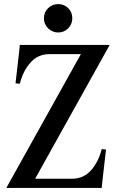

<svg xmlns="http://www.w3.org/2000/svg" viewBox="-20 -920 570 940"><path d="M401 -700H517L127 0H11ZM77 -510 56 -512 74 -669 77 -700H438V-655H223Q166 -655 129.5 -614Q93 -573 77 -510ZM89 -45H332Q389 -45 425.5 -86Q462 -127 478 -190L499 -188L481 -31L478 0H89ZM195 -831Q195 -860 215.5 -880Q236 -900 265 -900Q294 -900 314 -880Q334 -860 334 -831Q334 -802 314 -781.5Q294 -761 265 -761Q236 -761 215.5 -781.5Q195 -802 195 -831Z"/></svg>

Font: RL Madena Variable
Style: Regular
Weight: 400
Designer: I Kadek Wantara Putra
Foundry: Roughlines ID
Version: Version 1.000;Glyphs 3.1.2 (3151)